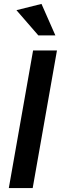

<svg xmlns="http://www.w3.org/2000/svg" viewBox="-20 -961 311 981"><path d="M271 -703H149L25 0H147ZM176 -780H263L192 -941L64 -909Z"/></svg>

Font: Geom Medium
Style: Italic
Weight: 500
Italic angle: -10°
Version: Version 1.102